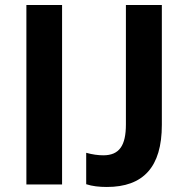

<svg xmlns="http://www.w3.org/2000/svg" viewBox="-20 -734 749 764"><path d="M85 0H227V-714H85ZM405 10C550 10 624 -69 624 -237V-714H481V-239C481 -155 455 -116 391 -116C371 -116 348 -119 323 -126V-1C347 7 375 10 405 10Z"/></svg>

Font: Kathrein 75 Bold
Style: Regular
Weight: 700
Designer: Lazydogs Typefoundry, based on Open Sans by Ascender Corporation
Foundry: Lazydogs Typefoundry
Version: Version 1.003;PS 001.003;hotconv 1.0.88;makeotf.lib2.5.64775